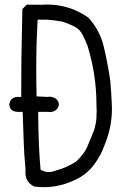

<svg xmlns="http://www.w3.org/2000/svg" viewBox="-20 -815 540 830"><path d="M397 -362.3Q397.9 -347.7 397.9 -336.4Q397.9 -301.8 393.8 -280.8Q389.6 -259.8 384.3 -246.1L356.9 -179.7Q344.7 -150.4 309.1 -116.7Q267.1 -89.4 219.2 -77.1Q205.6 -71.3 191.4 -71.3Q174.3 -71.3 159.2 -79.6L155.3 -81.5Q146 -184.1 145 -331.5H185.5Q191.4 -330.6 196.3 -330.6Q211.9 -330.6 224.6 -341.8Q234.4 -353 234.4 -363.5Q234.4 -374 225.6 -384.8Q211.9 -397 193.8 -397Q189.5 -397 184.1 -396L138.2 -398.4Q136.7 -460.9 136.7 -514.2Q136.7 -567.4 138.2 -629.9V-630.4L142.6 -730H182.1Q215.8 -728 250 -721.2Q274.4 -713.9 299.8 -701.2Q326.7 -688 338.9 -661.1Q350.6 -637.2 358.4 -617.2V-616.7Q397 -492.7 397 -362.3ZM71.8 -404.3V-396H50.8Q32.7 -392.6 25.4 -380.4Q21.5 -373.5 20 -363.3Q22 -348.6 29.3 -340.8Q37.6 -333 53.2 -331.5H78.1Q80.6 -275.9 82 -215.3Q83.5 -154.8 90.3 -82Q89.8 -75.7 89.8 -70.3Q89.8 -40.5 107.4 -22.9Q115.7 -15.1 127.4 -8.8Q148.9 -5.9 169.9 -5.9Q233.9 -5.9 295.4 -33.2Q365.2 -62 403.3 -128.4Q416.5 -148.4 423.6 -167Q430.7 -185.5 436.5 -199.2Q463.9 -270 463.9 -344.2Q463.9 -353.5 463.4 -362.8Q461.4 -415.5 456.5 -467.8Q445.8 -540.5 428.7 -612.8Q411.6 -685.1 361.8 -738.8Q281.2 -795.4 184.1 -795.4Q170.9 -795.4 157.7 -794.4H157.2H95.2L76.7 -775.9L74.7 -674.3Q71.8 -581.1 71.8 -404.3ZM225.6 -384.8 226.1 -384.3Q225.6 -384.8 225.6 -384.8ZM224.6 -341.8 224.1 -341.3Q224.1 -341.3 224.6 -341.8ZM219.2 -77.1H220.2Q219.7 -77.1 219.2 -77.1ZM397 -362.3V-362.8Q397 -362.8 397 -362.3Z"/></svg>

Font: NaikaiFont
Style: Light
Weight: 300
Version: Version 1.89